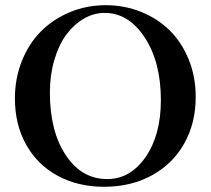

<svg xmlns="http://www.w3.org/2000/svg" viewBox="-20 -696 800 729"><path d="M375.5 13.2Q276.4 13.2 199.5 -28.3Q122.6 -69.8 79.6 -146.2Q36.6 -222.7 36.6 -322.3Q36.6 -398.4 63.2 -464.8Q89.8 -531.2 136 -577.4Q182.1 -623.5 245.6 -649.9Q309.1 -676.3 381.3 -676.3Q453.1 -676.3 516.4 -650.6Q579.6 -625 625 -579.8Q670.4 -534.7 696.8 -469.5Q723.1 -404.3 723.1 -328.1Q723.1 -229 679.7 -151.4Q636.2 -73.7 556.9 -30.3Q477.5 13.2 375.5 13.2ZM387.2 -16.1Q474.6 -16.1 532.7 -99.6Q590.8 -183.1 590.8 -315.9Q590.8 -460.4 529.5 -553.7Q468.3 -647 377.4 -647Q335.9 -647 298.1 -625Q260.3 -603 231.7 -564.5Q203.1 -525.9 186.3 -468.5Q169.4 -411.1 169.4 -344.2Q169.4 -197.8 229.7 -106.9Q290 -16.1 387.2 -16.1Z"/></svg>

Font: Elstob Medium
Style: Regular
Weight: 500
Designer: Peter S. Baker
Version: Version 1.015